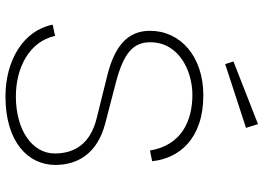

<svg xmlns="http://www.w3.org/2000/svg" viewBox="-154 -824 987 720"><g transform="rotate(90 340.0 -463.5)"><path d="M445 -937 210 -845 220 -814 459 -892ZM341 10C512 10 598 -75 598 -177C598 -259 557 -334 443 -364L289 -404C175 -434 138 -471 138 -533C138 -643 249 -691 335 -691C433 -691 524 -650 544 -532L584 -540C574 -640 501 -732 337 -732C191 -732 95 -646 95 -532C95 -446 155 -399 262 -372L423 -332C516 -309 555 -252 555 -175C555 -90 467 -29 341 -29C235 -29 136 -78 114 -176L72 -167C94 -55 209 10 341 10Z"/></g></svg>

Font: United Sans Thin
Style: Regular
Weight: 100
Designer: Pablo Impallari, Rodrigo Fuenzalida (Modified by Dan O. Williams)
Version: Version 1.000;PS 001.000;hotconv 1.0.88;makeotf.lib2.5.64775